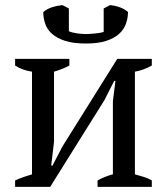

<svg xmlns="http://www.w3.org/2000/svg" viewBox="-20 -730 652 750"><path d="M39 0ZM39 -500H251V-474Q240 -468 225.5 -462Q211 -456 191 -450V-176L180 -83H185L224 -158L438 -500H573V-474Q541 -456 507 -450V-49Q526 -44 543 -38.5Q560 -33 573 -25V0H361V-25Q389 -41 421 -49V-335L431 -414H426L388 -339L176 0H39V-25Q56 -33 72 -38.5Q88 -44 105 -49V-450Q66 -456 39 -474ZM316 -560Q266 -560 234 -570.5Q202 -581 183 -598Q164 -615 156.5 -637.5Q149 -660 149 -683Q165 -696 184 -702Q203 -708 224 -710L249 -697V-608Q263 -602 282 -599.5Q301 -597 317 -597Q327 -597 349 -599Q371 -601 385 -605V-697L410 -710Q431 -708 449.5 -701Q468 -694 480 -683Q480 -660 472 -637.5Q464 -615 445.5 -598Q427 -581 395.5 -570.5Q364 -560 316 -560Z"/></svg>

Font: PT Serif
Style: Regular
Weight: 400
Designer: A.Korolkova, O.Umpeleva, V.Yefimov
Foundry: ParaType Ltd
Version: Version 1.000W OFL; ttfautohint (v1.6)